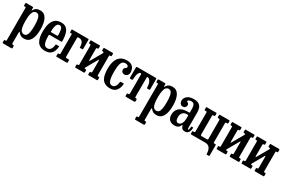

<svg xmlns="http://www.w3.org/2000/svg" viewBox="105 -1730 4684 3180"><g transform="rotate(30 2447.0 -140.5)"><path d="M14.5 -479V-503Q14.5 -514.5 19 -517.2Q23.5 -520 34 -520H142Q153.5 -520 157.5 -517Q161.5 -514 161.5 -503V-476Q161.5 -458 164 -457Q166.5 -456 171.5 -465Q205.5 -531.5 287.5 -531.5Q370 -531.5 409.8 -460Q449.5 -388.5 449.5 -260Q449.5 -131.5 409 -60.5Q368.5 10.5 286 10.5Q246.5 10.5 222.5 -2.8Q198.5 -16 181.5 -38.5Q169.5 -54.5 165.5 -51.8Q161.5 -49 161.5 -9.5V166Q161.5 181.5 165 185.5Q168.5 189.5 180 189.5H184Q195 189.5 198.2 192.8Q201.5 196 201.5 208V235Q201.5 246.5 198.5 249Q195.5 251.5 184.5 251.5H31Q20 251.5 17.2 247.2Q14.5 243 14.5 233V206.5Q14.5 196.5 16.8 193Q19 189.5 28.5 189.5H39.5Q50 189.5 52.2 185Q54.5 180.5 54.5 166V-438Q54.5 -452 50.8 -455Q47 -458 41.5 -458H23.5Q18 -458 16.2 -462.2Q14.5 -466.5 14.5 -479ZM161.5 -260Q161.5 -179.5 172 -133.8Q182.5 -88 202.2 -69.2Q222 -50.5 249.5 -50.5Q276 -50.5 294.5 -69.2Q313 -88 322.8 -133.8Q332.5 -179.5 332.5 -260Q332.5 -340.5 322.8 -386.2Q313 -432 294.5 -450.8Q276 -469.5 249.5 -469.5Q224 -469.5 204 -450.8Q184 -432 172.8 -386.2Q161.5 -340.5 161.5 -260Z M497 -250Q497 -330 515 -393.8Q533 -457.5 575.8 -494.5Q618.5 -531.5 693.5 -531.5Q746.5 -531.5 779.2 -508.8Q812 -486 829.2 -448Q846.5 -410 852.8 -364Q859 -318 859 -271Q859 -261 855.5 -258.5Q852 -256 841 -256H629.5Q613.5 -256 613.5 -241.5Q613.5 -189 619 -144.2Q624.5 -99.5 643 -72.2Q661.5 -45 700 -45Q732 -45 750.8 -62Q769.5 -79 778.5 -105.5Q787.5 -132 790 -161Q791 -173 804 -173H846.5Q854.5 -173 856 -170.5Q857.5 -168 857 -162Q853.5 -116 837 -76.5Q820.5 -37 785 -12.8Q749.5 11.5 687 11.5Q628.5 11.5 591.2 -9.5Q554 -30.5 533.5 -66.8Q513 -103 505 -150.2Q497 -197.5 497 -250ZM629.5 -307.5H736Q746 -307.5 748.2 -309Q750.5 -310.5 750.5 -316.5Q750.5 -340.5 749.2 -368.8Q748 -397 742.5 -422.2Q737 -447.5 724.5 -463.5Q712 -479.5 689.5 -479.5Q659 -479.5 643.2 -455.5Q627.5 -431.5 621.8 -395Q616 -358.5 616 -321Q615.5 -313 617.8 -310.2Q620 -307.5 629.5 -307.5Z M921.5 -458H908Q900.5 -458 898.2 -459.8Q896 -461.5 896 -469V-510.5Q896 -520 903.5 -520H1210.5Q1218.5 -520 1220.5 -517Q1222.5 -514 1222.5 -505.5V-331.5Q1222.5 -324.5 1219.2 -323Q1216 -321.5 1208.5 -321.5H1172Q1164.5 -321.5 1163.2 -324Q1162 -326.5 1162 -333.5Q1161 -398 1137.8 -428Q1114.5 -458 1067 -458H1064Q1042.5 -458 1042.5 -439.5V-82Q1042.5 -70 1048.2 -66Q1054 -62 1066.5 -62H1098.5Q1106 -62 1109.2 -60.5Q1112.5 -59 1112.5 -52V-15Q1112.5 -5.5 1108.8 -2.8Q1105 0 1096 0H908.5Q901 0 898.5 -1.2Q896 -2.5 896 -10V-53Q896 -59.5 899.2 -60.8Q902.5 -62 909.5 -62H922.5Q936 -62 936 -77V-443Q936 -453 933.5 -455.5Q931 -458 921.5 -458Z M1650 -84.5Q1650 -71.5 1652.5 -66.8Q1655 -62 1668 -62H1677Q1685.5 -62 1687.8 -58.8Q1690 -55.5 1690 -47V-11Q1690 -3 1686.5 -1.5Q1683 0 1674.5 0H1517.5Q1509.5 0 1508 -3.8Q1506.5 -7.5 1506.5 -15.5V-47.5Q1506.5 -62 1518.5 -62H1525Q1536 -62 1539.8 -65.2Q1543.5 -68.5 1543.5 -81.5V-287Q1543.5 -301.5 1540.8 -307.8Q1538 -314 1533.5 -306L1411.5 -92.5Q1409.5 -88.5 1406.5 -83Q1403.5 -77.5 1403.5 -71Q1403.5 -63.5 1408.5 -62.8Q1413.5 -62 1422.5 -62H1424Q1433.5 -62 1437 -59Q1440.5 -56 1440.5 -45V-15Q1440.5 -6 1437.8 -3Q1435 0 1426.5 0H1270.5Q1261.5 0 1259 -3.2Q1256.5 -6.5 1256.5 -16V-46Q1256.5 -56.5 1260.5 -59.2Q1264.5 -62 1274.5 -62H1279.5Q1289 -62 1292.8 -64.2Q1296.5 -66.5 1296.5 -76V-436.5Q1296.5 -449.5 1294 -454.2Q1291.5 -459 1278.5 -459H1269.5Q1261 -459 1258.8 -462.2Q1256.5 -465.5 1256.5 -474V-510Q1256.5 -518 1260 -519.5Q1263.5 -521 1272 -521H1429Q1437 -521 1438.8 -517.2Q1440.5 -513.5 1440.5 -505.5V-473.5Q1440.5 -459 1428.5 -459H1421.5Q1411 -459 1407 -455.8Q1403 -452.5 1403 -439.5V-238Q1403 -218.5 1406 -211.5Q1409 -204.5 1415.5 -216L1539 -431.5Q1543.5 -440 1543.5 -444Q1543.5 -455 1539 -457Q1534.5 -459 1524 -459H1522.5Q1513 -459 1509.8 -462Q1506.5 -465 1506.5 -476V-506Q1506.5 -515 1509 -518Q1511.5 -521 1520.5 -521H1676Q1685 -521 1687.5 -517.8Q1690 -514.5 1690 -505V-475Q1690 -464.5 1686 -461.8Q1682 -459 1672 -459H1667Q1657.5 -459 1653.8 -456.8Q1650 -454.5 1650 -445Z M1736 -259.5Q1736 -334.5 1756 -396.2Q1776 -458 1822.5 -494.8Q1869 -531.5 1948.5 -531.5Q2003.5 -531.5 2036.2 -511Q2069 -490.5 2083.2 -458Q2097.5 -425.5 2097.5 -388.5Q2097.5 -349 2073.8 -327.5Q2050 -306 2024 -306Q1999.5 -306 1980.8 -321.8Q1962 -337.5 1962 -367.5Q1962 -389.5 1973.5 -399.5Q1985 -409.5 1996.5 -416.5Q2008 -423.5 2008 -435.5Q2008 -454 1993.2 -466Q1978.5 -478 1952 -478Q1907 -478 1886.2 -447.8Q1865.5 -417.5 1859.5 -367.8Q1853.5 -318 1853.5 -259.5Q1853.5 -200 1860 -151.2Q1866.5 -102.5 1885 -73.8Q1903.5 -45 1940 -45Q1977.5 -45 1998.8 -79.5Q2020 -114 2024 -163Q2025 -173 2039.5 -173H2083.5Q2092 -173 2093 -171.2Q2094 -169.5 2094 -163Q2089 -87.5 2049.5 -38Q2010 11.5 1931.5 11.5Q1870.5 11.5 1832 -9.8Q1793.5 -31 1772.5 -68.2Q1751.5 -105.5 1743.8 -154.5Q1736 -203.5 1736 -259.5Z M2219.5 -20.5V-44.5Q2219.5 -56.5 2224 -59.2Q2228.5 -62 2240 -62H2242Q2255 -62 2258.8 -66.5Q2262.5 -71 2262.5 -89.5V-440Q2262.5 -454 2260 -458.2Q2257.5 -462.5 2251.5 -462.5H2248.5Q2227.5 -462.5 2209.8 -428Q2192 -393.5 2189.5 -315.5Q2189 -304 2186.2 -299.5Q2183.5 -295 2170.5 -295H2149Q2136 -295 2134 -302.2Q2132 -309.5 2132 -320.5V-493.5Q2132 -511 2135.5 -515.5Q2139 -520 2156 -520H2497Q2511.5 -520 2514.8 -515.8Q2518 -511.5 2518 -496.5V-310.5Q2518 -299.5 2514 -297.2Q2510 -295 2499 -295H2479.5Q2465.5 -295 2462.8 -300.8Q2460 -306.5 2460 -318.5Q2458 -369.5 2444.8 -401.2Q2431.5 -433 2414.2 -447.8Q2397 -462.5 2383.5 -462.5H2380Q2374.5 -462.5 2372 -458.5Q2369.5 -454.5 2369.5 -441V-90.5Q2369.5 -71.5 2372.2 -66.8Q2375 -62 2386 -62H2388Q2402.5 -62 2405.2 -57.5Q2408 -53 2408 -37.5V-21Q2408 -6 2400.2 -3Q2392.5 0 2379 0H2242.5Q2228 0 2223.8 -3.2Q2219.5 -6.5 2219.5 -20.5Z M2545.5 -479V-503Q2545.5 -514.5 2550 -517.2Q2554.5 -520 2565 -520H2673Q2684.5 -520 2688.5 -517Q2692.5 -514 2692.5 -503V-476Q2692.5 -458 2695 -457Q2697.5 -456 2702.5 -465Q2736.5 -531.5 2818.5 -531.5Q2901 -531.5 2940.8 -460Q2980.5 -388.5 2980.5 -260Q2980.5 -131.5 2940 -60.5Q2899.5 10.5 2817 10.5Q2777.5 10.5 2753.5 -2.8Q2729.5 -16 2712.5 -38.5Q2700.5 -54.5 2696.5 -51.8Q2692.5 -49 2692.5 -9.5V166Q2692.5 181.5 2696 185.5Q2699.5 189.5 2711 189.5H2715Q2726 189.5 2729.2 192.8Q2732.5 196 2732.5 208V235Q2732.5 246.5 2729.5 249Q2726.5 251.5 2715.5 251.5H2562Q2551 251.5 2548.2 247.2Q2545.5 243 2545.5 233V206.5Q2545.5 196.5 2547.8 193Q2550 189.5 2559.5 189.5H2570.5Q2581 189.5 2583.2 185Q2585.5 180.5 2585.5 166V-438Q2585.5 -452 2581.8 -455Q2578 -458 2572.5 -458H2554.5Q2549 -458 2547.2 -462.2Q2545.5 -466.5 2545.5 -479ZM2692.5 -260Q2692.5 -179.5 2703 -133.8Q2713.5 -88 2733.2 -69.2Q2753 -50.5 2780.5 -50.5Q2807 -50.5 2825.5 -69.2Q2844 -88 2853.8 -133.8Q2863.5 -179.5 2863.5 -260Q2863.5 -340.5 2853.8 -386.2Q2844 -432 2825.5 -450.8Q2807 -469.5 2780.5 -469.5Q2755 -469.5 2735 -450.8Q2715 -432 2703.8 -386.2Q2692.5 -340.5 2692.5 -260Z M3030 -123.5Q3030 -172 3052.8 -211.8Q3075.5 -251.5 3122.2 -275Q3169 -298.5 3242 -298.5H3266Q3274.5 -298.5 3276.8 -300.5Q3279 -302.5 3279 -311.5V-362Q3279 -394.5 3274.2 -421Q3269.5 -447.5 3254.8 -463.2Q3240 -479 3209 -479Q3185.5 -479 3166.2 -470.2Q3147 -461.5 3147 -448Q3147 -439 3157.2 -434Q3167.5 -429 3177.5 -420Q3187.5 -411 3187.5 -391Q3187.5 -364 3170.5 -347Q3153.5 -330 3126 -330Q3099.5 -330 3079.8 -351Q3060 -372 3060 -406Q3060 -457 3103.2 -493.8Q3146.5 -530.5 3227 -530.5Q3291 -530.5 3325 -508.2Q3359 -486 3372 -449Q3385 -412 3385 -368.5V-77.5Q3385 -44.5 3396 -44.5Q3404.5 -44.5 3409.5 -65.8Q3414.5 -87 3415.5 -110Q3416.5 -120 3429 -118.5L3446.5 -116.5Q3452.5 -116 3452.5 -104.5Q3452 -78.5 3444 -52Q3436 -25.5 3417.2 -7.8Q3398.5 10 3365 10H3364.5Q3333 10 3316.5 -1Q3300 -12 3292.8 -27.2Q3285.5 -42.5 3282 -55Q3277.5 -75 3269 -55Q3264.5 -43.5 3254 -28.2Q3243.5 -13 3222.5 -1.5Q3201.5 10 3165 10Q3099 10 3064.5 -25Q3030 -60 3030 -123.5ZM3145.5 -141Q3145.5 -93 3160.2 -73.2Q3175 -53.5 3198.5 -53.5Q3230.5 -53.5 3255 -89Q3279.5 -124.5 3279.5 -188V-244.5Q3279.5 -255 3270 -255H3245.5Q3202 -255 3173.8 -225.5Q3145.5 -196 3145.5 -141Z M3764 -437.5Q3764 -458 3744.5 -458H3734.5Q3725 -458 3721.8 -461Q3718.5 -464 3718.5 -475V-505Q3718.5 -514 3721 -517Q3723.5 -520 3732.5 -520H3905.5Q3914.5 -520 3917 -516.8Q3919.5 -513.5 3919.5 -504V-474Q3919.5 -463.5 3915.2 -460.8Q3911 -458 3901.5 -458H3888Q3878 -458 3874.5 -455.8Q3871 -453.5 3871 -444V-84.5Q3871 -71.5 3873.2 -66.8Q3875.5 -62 3889 -62H3906.5Q3914.5 -62 3917 -58.8Q3919.5 -55.5 3919.5 -47V146.5Q3919.5 153 3918 156.5Q3916.5 160 3910 160H3874Q3867 160 3866 157.5Q3865 155 3864.5 148.5Q3863 112.5 3853.5 78.2Q3844 44 3818.8 22Q3793.5 0 3744.5 0H3482.5Q3473.5 0 3471 -3.2Q3468.5 -6.5 3468.5 -16V-46Q3468.5 -56.5 3472.5 -59.2Q3476.5 -62 3486.5 -62H3500Q3509.5 -62 3513.2 -64.2Q3517 -66.5 3517 -76V-435.5Q3517 -448.5 3514.5 -453.2Q3512 -458 3499 -458H3481.5Q3473 -458 3470.8 -461.2Q3468.5 -464.5 3468.5 -473V-509Q3468.5 -517.5 3472 -518.8Q3475.5 -520 3484 -520H3658.5Q3666.5 -520 3668 -516.5Q3669.5 -513 3669.5 -504.5V-472.5Q3669.5 -458 3657.5 -458H3642.5Q3631 -458 3627.2 -454.8Q3623.5 -451.5 3623.5 -438.5V-82.5Q3623.5 -62 3644.5 -62H3744Q3756 -62 3760 -65.2Q3764 -68.5 3764 -81.5Z M4356 -84.5Q4356 -71.5 4358.5 -66.8Q4361 -62 4374 -62H4383Q4391.5 -62 4393.8 -58.8Q4396 -55.5 4396 -47V-11Q4396 -3 4392.5 -1.5Q4389 0 4380.5 0H4223.5Q4215.5 0 4214 -3.8Q4212.5 -7.5 4212.5 -15.5V-47.5Q4212.5 -62 4224.5 -62H4231Q4242 -62 4245.8 -65.2Q4249.5 -68.5 4249.5 -81.5V-287Q4249.5 -301.5 4246.8 -307.8Q4244 -314 4239.5 -306L4117.5 -92.5Q4115.5 -88.5 4112.5 -83Q4109.5 -77.5 4109.5 -71Q4109.5 -63.5 4114.5 -62.8Q4119.5 -62 4128.5 -62H4130Q4139.5 -62 4143 -59Q4146.5 -56 4146.5 -45V-15Q4146.5 -6 4143.8 -3Q4141 0 4132.5 0H3976.5Q3967.5 0 3965 -3.2Q3962.5 -6.5 3962.5 -16V-46Q3962.5 -56.5 3966.5 -59.2Q3970.5 -62 3980.5 -62H3985.5Q3995 -62 3998.8 -64.2Q4002.5 -66.5 4002.5 -76V-436.5Q4002.5 -449.5 4000 -454.2Q3997.5 -459 3984.5 -459H3975.5Q3967 -459 3964.8 -462.2Q3962.5 -465.5 3962.5 -474V-510Q3962.5 -518 3966 -519.5Q3969.5 -521 3978 -521H4135Q4143 -521 4144.8 -517.2Q4146.5 -513.5 4146.5 -505.5V-473.5Q4146.5 -459 4134.5 -459H4127.5Q4117 -459 4113 -455.8Q4109 -452.5 4109 -439.5V-238Q4109 -218.5 4112 -211.5Q4115 -204.5 4121.5 -216L4245 -431.5Q4249.5 -440 4249.5 -444Q4249.5 -455 4245 -457Q4240.5 -459 4230 -459H4228.5Q4219 -459 4215.8 -462Q4212.5 -465 4212.5 -476V-506Q4212.5 -515 4215 -518Q4217.5 -521 4226.5 -521H4382Q4391 -521 4393.5 -517.8Q4396 -514.5 4396 -505V-475Q4396 -464.5 4392 -461.8Q4388 -459 4378 -459H4373Q4363.5 -459 4359.8 -456.8Q4356 -454.5 4356 -445Z M4832.5 -84.5Q4832.5 -71.5 4835 -66.8Q4837.5 -62 4850.5 -62H4859.5Q4868 -62 4870.2 -58.8Q4872.5 -55.5 4872.5 -47V-11Q4872.5 -3 4869 -1.5Q4865.5 0 4857 0H4700Q4692 0 4690.5 -3.8Q4689 -7.5 4689 -15.5V-47.5Q4689 -62 4701 -62H4707.5Q4718.5 -62 4722.2 -65.2Q4726 -68.5 4726 -81.5V-287Q4726 -301.5 4723.2 -307.8Q4720.5 -314 4716 -306L4594 -92.5Q4592 -88.5 4589 -83Q4586 -77.5 4586 -71Q4586 -63.5 4591 -62.8Q4596 -62 4605 -62H4606.5Q4616 -62 4619.5 -59Q4623 -56 4623 -45V-15Q4623 -6 4620.2 -3Q4617.5 0 4609 0H4453Q4444 0 4441.5 -3.2Q4439 -6.5 4439 -16V-46Q4439 -56.5 4443 -59.2Q4447 -62 4457 -62H4462Q4471.5 -62 4475.2 -64.2Q4479 -66.5 4479 -76V-436.5Q4479 -449.5 4476.5 -454.2Q4474 -459 4461 -459H4452Q4443.5 -459 4441.2 -462.2Q4439 -465.5 4439 -474V-510Q4439 -518 4442.5 -519.5Q4446 -521 4454.5 -521H4611.5Q4619.5 -521 4621.2 -517.2Q4623 -513.5 4623 -505.5V-473.5Q4623 -459 4611 -459H4604Q4593.5 -459 4589.5 -455.8Q4585.5 -452.5 4585.5 -439.5V-238Q4585.5 -218.5 4588.5 -211.5Q4591.5 -204.5 4598 -216L4721.5 -431.5Q4726 -440 4726 -444Q4726 -455 4721.5 -457Q4717 -459 4706.5 -459H4705Q4695.5 -459 4692.2 -462Q4689 -465 4689 -476V-506Q4689 -515 4691.5 -518Q4694 -521 4703 -521H4858.5Q4867.5 -521 4870 -517.8Q4872.5 -514.5 4872.5 -505V-475Q4872.5 -464.5 4868.5 -461.8Q4864.5 -459 4854.5 -459H4849.5Q4840 -459 4836.2 -456.8Q4832.5 -454.5 4832.5 -445Z"/></g></svg>

Font: Besley* Condensed Medium
Style: Regular
Weight: 500
Width: 3
Designer: Owen Earl
Foundry: indestructible type*
Version: Version 3.000; ttfautohint (v1.8.3)